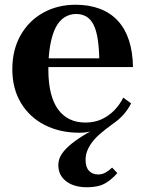

<svg xmlns="http://www.w3.org/2000/svg" viewBox="-20 -550 610 810"><path d="M423 -28 426 -21Q401 -8 374.5 1Q348 10 315 10Q233 10 169 -22.5Q105 -55 68.5 -115.5Q32 -176 32 -258Q32 -340 67 -401.5Q102 -463 162.5 -496.5Q223 -530 299 -530Q356 -530 401 -513Q446 -496 477 -462.5Q508 -429 524 -380Q540 -331 541 -267H117L116 -304H423L399 -295Q398 -349 392 -386.5Q386 -424 374 -447Q362 -470 343.5 -480.5Q325 -491 301 -491Q275 -491 253 -477.5Q231 -464 216 -436Q201 -408 192.5 -363Q184 -318 184 -257Q184 -200 194.5 -158Q205 -116 225 -88.5Q245 -61 274 -47Q303 -33 340 -33Q379 -33 409 -47Q439 -61 462 -84.5Q485 -108 500 -138L533 -114Q520 -88 501 -66.5Q482 -45 454 -26Q425 -5 403 14Q381 33 367.5 51.5Q354 70 347.5 88Q341 106 341 124Q341 155 355.5 170.5Q370 186 394 186Q412 186 427 177Q442 168 453 157L475 180Q452 207 423.5 223.5Q395 240 347 240Q311 240 284 229Q257 218 241.5 197Q226 176 226 147Q226 121 241 99Q256 77 283 55.5Q310 34 346 13Q382 -8 423 -28Z"/></svg>

Font: Roboto Serif 144pt SemiBold
Style: Regular
Weight: 600
Version: Version 1.008